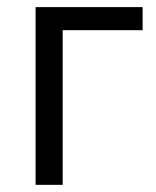

<svg xmlns="http://www.w3.org/2000/svg" viewBox="-20 -517 437 537"><path d="M378.9 -432.6H155.3V0H79.6V-497.1H378.9Z"/></svg>

Font: Bpm'online Open Sans
Style: Regular
Weight: 400
Foundry: Ascender Corporation
Version: Version 1.10